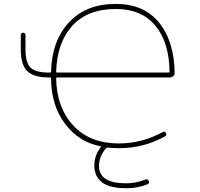

<svg xmlns="http://www.w3.org/2000/svg" viewBox="-20 -783 1040 997"><path d="M639.6 194.3Q637.7 194.3 635.7 194.3Q585 194.3 548.8 183.6Q513.7 171.9 497.1 152.3Q480.5 133.8 475.6 115.2Q469.7 96.7 469.7 79.1Q469.7 24.4 502 -16.6L503.9 -19.5Q504.9 -20.5 504.4 -22Q503.9 -23.4 502.9 -23.4L499 -24.4Q443.4 -35.2 397.9 -64.5Q352.5 -93.8 317.4 -140.6Q246.1 -235.4 245.1 -376Q245.1 -380.9 241.2 -380.9H233.4Q154.3 -380.9 121.1 -414.1Q87.9 -447.3 87.9 -527.3V-601.6Q87.9 -606.4 91.8 -609.9Q95.7 -613.3 100.6 -613.3Q105.5 -613.3 108.9 -609.9Q112.3 -606.4 112.3 -601.6V-527.3Q112.3 -457 138.7 -431.6Q165 -406.2 233.4 -406.2H241.2Q245.1 -406.2 245.1 -410.2V-411.1Q247.1 -491.2 270.5 -555.2Q293.9 -619.1 338.4 -667Q382.8 -714.8 443.4 -738.8Q503.9 -762.7 581.1 -762.7Q653.3 -762.7 709.5 -738.8Q765.6 -714.8 805.7 -666Q845.7 -617.2 866.2 -549.3Q886.7 -481.4 886.7 -404.3Q886.7 -394.5 879.4 -387.7Q872.1 -380.9 862.3 -380.9H276.4Q271.5 -380.9 271.5 -376Q274.4 -223.6 360.8 -130.9Q447.3 -38.1 596.7 -38.1Q715.8 -38.1 824.2 -96.7Q835.9 -103.5 841.8 -91.8Q847.7 -80.1 835.9 -74.2Q725.6 -13.7 600.6 -13.7Q598.6 -13.7 596.7 -13.7Q561.5 -13.7 539.1 -16.6Q534.2 -16.6 531.2 -13.7Q494.1 28.3 494.1 79.1Q494.1 168.9 635.7 168.9Q685.5 168.9 734.4 149.4Q747.1 144.5 752 156.2Q757.8 168 746.1 173.8Q696.3 194.3 639.6 194.3ZM581.1 -736.3Q435.5 -736.3 355.5 -649.4Q276.4 -562.5 271.5 -411.1V-410.2Q271.5 -406.2 276.4 -406.2H855.5Q860.4 -406.2 860.4 -410.2V-411.1Q858.4 -564.5 786.1 -650.4Q714.8 -736.3 581.1 -736.3Z"/></svg>

Font: Rounded-L Mgen+ 2m thin
Style: Regular
Weight: 100
Designer: [Source Han Sans]
Ryoko NISHIZUKA  (kana & ideographs); Paul D. Hunt (Latin, Greek & Cyrillic); Wenlong ZHANG  (bopomofo
Version: Version 1.059.20150602